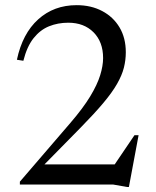

<svg xmlns="http://www.w3.org/2000/svg" viewBox="-20 -715 606 744"><path d="M414 -62.5 501 -191H517L479.5 9.5H471.5L418 0H57V-11L252.5 -238.5Q302 -296 329.5 -341.5Q357 -387 368.2 -423.5Q379.5 -460 379.5 -490Q379.5 -552.5 342.5 -589.8Q305.5 -627 244.5 -627Q204.5 -627 170.2 -613.2Q136 -599.5 110.2 -567.2Q84.5 -535 70.5 -479.5L45.5 -483.5Q67 -585 128 -640Q189 -695 277 -695Q333 -695 376 -672.2Q419 -649.5 443.2 -608.8Q467.5 -568 467.5 -512.5Q467.5 -482 460 -452.5Q452.5 -423 433.5 -389.8Q414.5 -356.5 380 -315.5Q345.5 -274.5 292 -220L115.5 -40.5L129.5 -78H438.5Z"/></svg>

Font: Newsreader 36pt
Style: Regular
Weight: 400
Designer: Hugues Gentile
Foundry: Production Type
Version: Version 1.003